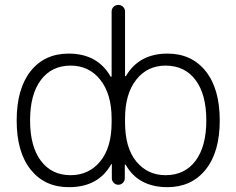

<svg xmlns="http://www.w3.org/2000/svg" viewBox="-20 -774 962 782"><path d="M267.6 -60.5Q341.8 -60.5 388.2 -116.7Q434.6 -172.9 434.6 -275.4V-291Q434.6 -390.6 388.7 -448.7Q342.8 -506.8 267.6 -506.8Q190.4 -506.8 146.5 -448.2Q102.5 -389.6 102.5 -283.7Q102.5 -177.7 146.5 -119.1Q190.4 -60.5 267.6 -60.5ZM654.3 -506.8Q580.1 -506.8 534.7 -449.2Q489.3 -391.6 489.3 -291V-275.4Q489.3 -171.9 535.2 -116.2Q581.1 -60.5 654.3 -60.5Q732.4 -60.5 776.4 -119.1Q820.3 -177.7 820.3 -283.7Q820.3 -389.6 776.4 -448.2Q732.4 -506.8 654.3 -506.8ZM435.5 -103.5Q435.5 -105.5 434.1 -106Q432.6 -106.4 432.6 -104.5Q379.9 -11.7 261.7 -11.7Q260.7 -11.7 259.8 -11.7Q162.1 -11.7 105 -83Q47.9 -154.3 47.9 -283.2Q47.9 -412.1 104.5 -483.9Q161.1 -555.7 259.8 -555.7Q377 -555.7 430.7 -461.9Q431.6 -460.9 433.1 -461.4Q434.6 -461.9 434.6 -462.9V-726.6Q434.6 -738.3 442.4 -746.1Q450.2 -753.9 461.9 -753.9Q473.6 -753.9 481.4 -746.1Q489.3 -738.3 489.3 -726.6V-464.8Q489.3 -463.9 490.7 -463.4Q492.2 -462.9 493.2 -464.8Q546.9 -555.7 662.1 -555.7Q760.7 -555.7 817.9 -483.9Q875 -412.1 875 -283.2Q875 -154.3 817.4 -83Q759.8 -11.7 662.1 -11.7Q543.9 -11.7 492.2 -102.5Q491.2 -104.5 489.7 -104Q488.3 -103.5 488.3 -101.6V-47.9Q488.3 -37.1 480.5 -29.3Q472.7 -21.5 461.9 -21.5Q451.2 -21.5 443.4 -29.3Q435.5 -37.1 435.5 -47.9Z"/></svg>

Font: Gen Jyuu Gothic P Light
Style: Regular
Weight: 200
Designer: [Source Han Sans]
Ryoko NISHIZUKA  (kana & ideographs); Paul D. Hunt (Latin, Greek & Cyrillic); Wenlong ZHANG  (bopomofo
Version: Version 1.002.20150607